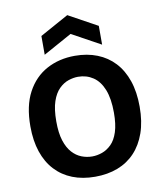

<svg xmlns="http://www.w3.org/2000/svg" viewBox="-98 -984 912 1077"><g transform="rotate(-10 358.5 -446.0)"><path d="M357 14Q285 14 228 -8.5Q171 -31 130.5 -74.5Q90 -118 68.5 -181.5Q47 -245 47 -327Q47 -444 88 -520.5Q129 -597 200 -635.5Q271 -674 361 -674Q431 -674 488 -651.5Q545 -629 585.5 -585.5Q626 -542 648 -478Q670 -414 670 -330Q670 -245 647.5 -181Q625 -117 584 -73.5Q543 -30 485.5 -8Q428 14 357 14ZM360 -101Q388 -101 416.5 -111Q445 -121 469.5 -145Q494 -169 508 -212.5Q522 -256 522 -322Q522 -402 501.5 -453.5Q481 -505 443.5 -530Q406 -555 358 -555Q332 -555 303.5 -545.5Q275 -536 250 -511.5Q225 -487 210 -443Q195 -399 195 -329Q195 -263 209 -219.5Q223 -176 246.5 -150Q270 -124 299.5 -112.5Q329 -101 360 -101ZM196 -709V-816L359 -906L523 -816V-709L359 -799Z"/></g></svg>

Font: Bricolage Grotesque 48pt Condensed ExtraBold
Style: Bold
Weight: 700
Version: Version 1.000;gftools[0.9.30]